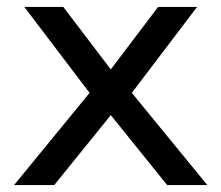

<svg xmlns="http://www.w3.org/2000/svg" viewBox="-20 -532 636 552"><path d="M20.5 0H136L298.5 -201L460.5 0H576L359 -265L546.5 -512H434.5L298.5 -332.5L162 -512H50L237.5 -265Z"/></svg>

Font: Spartan Medium
Style: Regular
Weight: 500
Designer: Matt Bailey, Mirko Velimirovic
Foundry: Matt Bailey
Version: Version 1.003; ttfautohint (v1.8.3)